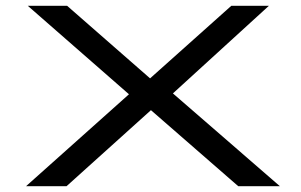

<svg xmlns="http://www.w3.org/2000/svg" viewBox="-20 -644 1040 664"><path d="M70 0 426 -318 76 -624H212L499 -373L780 -624H910L578 -321L948 0H804L502 -263L210 0Z"/></svg>

Font: Inconsolata UltraExpanded Medium
Style: Regular
Weight: 500
Width: 9
Monospace: yes
Designer: Raph Levien, Cyreal, Brenton Simpson
Foundry: Raph Levien, Cyreal, Google
Version: Version 3.001; ttfautohint (v1.8.2.53-6de2)